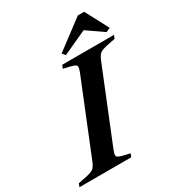

<svg xmlns="http://www.w3.org/2000/svg" viewBox="-265 -1002 1033 1127"><g transform="rotate(-30 251.5 -439.0)"><path d="M-51 -22 4 -33Q41 -41 54.5 -51Q68 -61 81 -92L279 -581Q288 -604 288 -614Q288 -624 280 -629Q272 -634 250 -640L203 -651L212 -673H563L554 -651L499 -640Q462 -632 448.5 -622Q435 -612 422 -581L224 -92Q215 -70 215 -59Q215 -49 223 -44Q231 -39 253 -33L300 -22L291 0H-60ZM242 -732 436 -878H479L562 -721L533 -709L422 -786L259 -711Z"/></g></svg>

Font: Ibarra Real Nova
Style: Bold Italic
Weight: 700
Italic angle: -22°
Designer: Jose Maria Ribagorda & Octavio Pardo
Foundry: Octavio Pardo
Version: Version 1.014